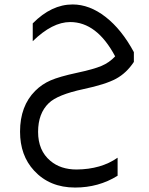

<svg xmlns="http://www.w3.org/2000/svg" viewBox="-20 -467 671 862"><path d="M508 322Q423 375 317 375Q203 375 133 299Q70 231 70 124Q70 9 138 -59Q168 -89 207 -106Q246 -123 325 -140Q400 -156 435.5 -171Q471 -186 497 -214Q415 -368 295 -368Q215 -368 127 -282V-362Q211 -447 306 -447Q382 -447 454 -391Q526 -335 581 -233V-189Q548 -139 501 -113.5Q454 -88 355 -67Q238 -42 199 -4Q151 42 151 125Q151 209 206 255Q252 294 324 294Q434 293 508 241Z"/></svg>

Font: TajawalTap Med
Style: Regular
Weight: 500
Designer: Boutros Fonts
Foundry: Created by Boutros International 2017
Version: Version 2.700